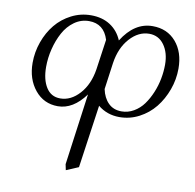

<svg xmlns="http://www.w3.org/2000/svg" viewBox="-83 -537 940 924"><g transform="rotate(10 387.0 -74.5)"><path d="M50.8 -178.2Q50.8 -231 68.6 -280.8Q86.4 -330.6 117.4 -368.4Q148.4 -406.2 193.4 -429.2Q238.3 -452.1 289.1 -452.1Q343.8 -452.1 382.8 -426.8Q421.9 -401.4 440.9 -356Q501 -452.1 589.8 -452.1Q661.1 -452.1 704.1 -402.3Q747.1 -352.5 747.1 -272Q747.1 -219.2 728.8 -168.7Q710.4 -118.2 679.2 -79.3Q647.9 -40.5 602.8 -16.8Q557.6 6.8 506.8 6.8Q446.8 6.8 401.9 -29.8L357.9 277.8L297.9 303.2L292 274.9L339.8 -74.2Q280.3 6.8 206.1 6.8Q137.2 6.8 94 -46.1Q50.8 -99.1 50.8 -178.2ZM118.2 -169.9Q118.2 -108.4 142.1 -70.3Q166 -32.2 210.9 -32.2Q263.2 -32.2 305.2 -78.9Q347.2 -125.5 358.9 -201.2L379.9 -348.1Q356.9 -422.9 284.2 -422.9Q245.1 -422.9 212.6 -399.7Q180.2 -376.5 160.2 -339.4Q140.1 -302.2 129.2 -258.3Q118.2 -214.4 118.2 -169.9ZM414.1 -113.8Q422.9 -71.8 447.8 -46.9Q472.7 -22 512.2 -22Q543.9 -22 572 -38.3Q600.1 -54.7 619.4 -81.3Q638.7 -107.9 652.8 -141.8Q667 -175.8 673.6 -211.2Q680.2 -246.6 680.2 -279.8Q680.2 -337.9 653.1 -375.5Q626 -413.1 580.1 -413.1Q527.8 -413.1 485.6 -366.5Q443.4 -319.8 432.1 -244.1Z"/></g></svg>

Font: Dihjauti
Style: Italic
Weight: 400
Italic angle: -9°
Designer: T. Christopher White
Version: Version 3.0.0